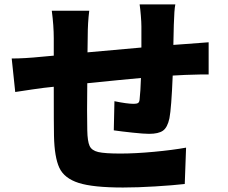

<svg xmlns="http://www.w3.org/2000/svg" viewBox="-20 -793 1017 856"><path d="M754.9 -681.6 752.9 -592.8 806.6 -596.7Q888.7 -602.5 910.2 -604.5V-460.9Q888.7 -461.9 805.7 -459L750 -456.1Q744.1 -310.5 735.4 -265.6Q726.6 -224.6 706.5 -210.4Q686.5 -196.3 644.5 -196.3Q621.1 -196.3 570.8 -201.7Q520.5 -207 487.3 -211.9L490.2 -341.8Q546.9 -330.1 576.2 -330.1Q589.8 -330.1 595.7 -334Q601.6 -337.9 602.5 -350.6Q606.4 -384.8 608.4 -445.3Q521.5 -437.5 369.1 -421.9L368.2 -301.8L369.1 -211.9Q370.1 -163.1 379.4 -142.6Q388.7 -122.1 418 -115.2Q447.3 -108.4 516.6 -108.4Q583 -108.4 666.5 -116.2Q750 -124 809.6 -134.8L803.7 27.3Q752 33.2 672.4 38.1Q592.8 43 528.3 43Q394.5 43 330.6 22.5Q266.6 2 244.6 -44.9Q222.7 -91.8 220.7 -187.5Q219.7 -229.5 219.7 -406.2L175.8 -401.4Q136.7 -396.5 47.9 -382.8L32.2 -532.2Q88.9 -532.2 166 -540L219.7 -544.9V-622.1Q219.7 -678.7 210.9 -745.1H377.9Q371.1 -691.4 371.1 -630.9L370.1 -559.6L610.4 -581.1V-674.8Q610.4 -693.4 607.9 -723.6Q605.5 -753.9 602.5 -773.4H761.7Q756.8 -751 754.9 -681.6Z"/></svg>

Font: Min Sans Black
Style: Regular
Weight: 900
Designer: Jinseong-Kim, NotoSansCJK, Nunito
Foundry: Jinseong-Kim
Version: Version 1.000